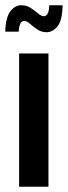

<svg xmlns="http://www.w3.org/2000/svg" viewBox="-32 -713 259 733"><path d="M41 0V-509H153V0ZM146 -590Q126 -590 110 -601Q94 -612 82 -622.5Q70 -633 61 -633Q50 -633 45.5 -622.5Q41 -612 39 -592H-12Q-10 -648 8 -670.5Q26 -693 49 -693Q70 -693 85.5 -682.5Q101 -672 113.5 -661.5Q126 -651 135 -651Q155 -651 156 -693H207Q206 -635 187.5 -612.5Q169 -590 146 -590Z"/></svg>

Font: Special Gothic Condensed One
Style: Regular
Weight: 400
Designer: Alistair McCready
Foundry: Monolith
Version: Version 1.010; ttfautohint (v1.8.4.7-5d5b)